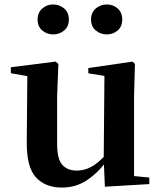

<svg xmlns="http://www.w3.org/2000/svg" viewBox="-20 -820 718 856"><path d="M255.7 16.2Q182.1 16.2 140.2 -29.3Q98.3 -74.7 99.3 -187.9L102 -497.7L132 -475.4L28.4 -493.5V-520.2L228 -545.4L240.2 -534.8L234.7 -388.7V-177.8Q234.7 -111 257.7 -85.3Q280.7 -59.5 321.8 -59.5Q364.7 -59.5 402.5 -85.8Q440.3 -112.1 469.6 -153.8L503.2 -103H456Q418.4 -51 368.8 -17.4Q319.2 16.2 255.7 16.2ZM447.6 12.4 442.4 -109.4V-111.9L445.6 -481.6L373.7 -493.2V-516.6L570.9 -545.4L581.6 -534.8L577.6 -388.7V-35L645.6 -28.5V0.7ZM216.7 -666.6Q189.5 -666.6 168.5 -684.1Q147.6 -701.6 147.6 -733.2Q147.6 -764.2 168.5 -782.2Q189.5 -800.1 216.7 -800.1Q245.2 -800.1 266.1 -782.2Q287 -764.2 287 -733.2Q287 -701.6 266.1 -684.1Q245.2 -666.6 216.7 -666.6ZM456 -666.6Q428.2 -666.6 407 -684.1Q385.9 -701.6 385.9 -733.2Q385.9 -764.2 407 -782.2Q428.2 -800.1 456 -800.1Q484.2 -800.1 504.6 -782.2Q525 -764.2 525 -733.2Q525 -701.6 504.6 -684.1Q484.2 -666.6 456 -666.6Z"/></svg>

Font: Noto Serif KR ExtraLight
Style: Regular
Weight: 200
Designer: Ryoko NISHIZUKA 西塚涼子 (kana & ideographs); Frank Grießhammer (Latin, Greek & Cyrillic); Wenlong ZHANG 张文龙 (bopomofo); San
Foundry: Adobe
Version: Version 2.002-H1;hotconv 1.1.0;makeotfexe 2.6.0